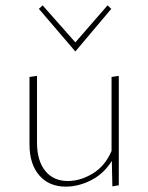

<svg xmlns="http://www.w3.org/2000/svg" viewBox="-20 -693 553 716"><path d="M423 -410V-2L399 2L397 -93Q367 -45 320 -21Q273 3 225 3Q163 3 126.5 -39Q90 -81 90 -155V-406L118 -410V-162Q118 -94 148.5 -56Q179 -18 233 -18Q280 -18 326 -46Q372 -74 396 -130V-406ZM125 -660 139 -673 261 -535 381 -673 395 -660 261 -501Z"/></svg>

Font: Ysabeau Extralight
Style: Regular
Weight: 200
Designer: Christian Thalmann (Catharsis Fonts)
Version: Version 0.003